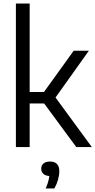

<svg xmlns="http://www.w3.org/2000/svg" viewBox="-20 -828 537 1081"><path d="M409.5 0 204.5 -278 395 -542.5H480.5L284.5 -267.5V-290L497 0ZM137 -245.5V-310H237.5V-245.5ZM69.5 0V-808H147V0ZM237.5 233Q250 203.5 254.5 182.5Q259 161.5 259 141L271 163H263Q238 163 225 151.5Q212 140 212 122Q212 103.5 224.8 92.5Q237.5 81.5 261.5 81.5Q287.5 81.5 300.8 95.2Q314 109 314 136Q314 157.5 306.8 183.5Q299.5 209.5 286 233Z"/></svg>

Font: Encode Sans SemiCondensed
Style: Regular
Weight: 400
Width: 4
Designer: Multiple Designers
Foundry: Impallari Type
Version: Version 3.002